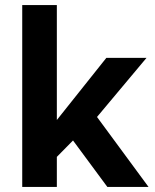

<svg xmlns="http://www.w3.org/2000/svg" viewBox="-20 -740 615 760"><path d="M68 0V-720H205V-265L401 -511H560L364 -277L568 0H405L269 -184L205 -119V0Z"/></svg>

Font: Chivo SemiBold
Style: Regular
Weight: 600
Designer: Hector Gatti
Foundry: Omnibus-Type
Version: Version 2.002